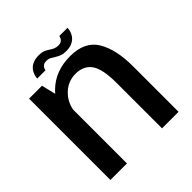

<svg xmlns="http://www.w3.org/2000/svg" viewBox="-193 -853 989 989"><g transform="rotate(-45 301.5 -358.0)"><path d="M48.5 0H169V-482.5L142.5 -592.5H48.5ZM424.5 0H545V-332Q545 -455 501.8 -526.5Q458.5 -598 352.5 -598Q244 -598 175.5 -530.2Q107 -462.5 107 -388L165.5 -354.5Q165.5 -424 207 -469Q248.5 -514 308 -514Q366.5 -514 395.5 -473.5Q424.5 -433 424.5 -331ZM357 -630Q380 -630 395.5 -636Q411 -642 421 -651.5Q431 -661 436.5 -672Q442 -683 444.2 -693.5Q446.5 -704 446.5 -710.5H386.5Q386 -705 382.2 -697.2Q378.5 -689.5 370.2 -684.2Q362 -679 349.5 -679Q334.5 -679 323 -684.2Q311.5 -689.5 300.5 -697Q289.5 -704.5 276 -710Q262.5 -715.5 242.5 -715.5Q220 -715.5 204 -709.8Q188 -704 177.8 -694.8Q167.5 -685.5 162 -674.5Q156.5 -663.5 154 -653.5Q151.5 -643.5 151 -636H211.5Q212 -642 215.8 -649.5Q219.5 -657 227.8 -662.2Q236 -667.5 249.5 -667.5Q263 -667.5 274 -661.8Q285 -656 296.2 -648.5Q307.5 -641 322 -635.5Q336.5 -630 357 -630Z"/></g></svg>

Font: Anybody Thin Medium
Style: Regular
Weight: 500
Version: Version 1.113;gftools[0.9.25]